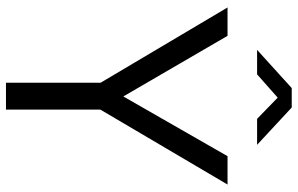

<svg xmlns="http://www.w3.org/2000/svg" viewBox="-197 -800 997 643"><g transform="rotate(90 301.5 -478.5)"><path d="M503 -742 303 -393 100 -742H5L257 -317V0H347V-316L598 -742ZM465 -841 340 -957H275L147 -841H229L307 -910L378 -841Z"/></g></svg>

Font: Cheyenne Sans
Style: Regular
Weight: 400
Designer: The Public Sans project authors (U.S. Web Design System), Libre Franklin designed by Pablo Impallari and Rodrigo Fuenzal
Foundry: The Cheyenne Sans Project Authors
Version: Version 2.007